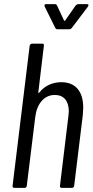

<svg xmlns="http://www.w3.org/2000/svg" viewBox="-20 -912 451 932"><path d="M384 -389Q384 -378 382 -354L340 -10Q338 0 329 0H279Q275 0 272.5 -3Q270 -6 271 -10L312 -348Q314 -364 314 -371Q314 -409 296.5 -430Q279 -451 246 -451Q208 -451 182.5 -422Q157 -393 151 -343L110 -10Q108 0 99 0H49Q45 0 42.5 -3Q40 -6 41 -10L124 -690Q125 -694 128 -697Q131 -700 135 -700H185Q195 -700 193 -690L166 -464Q165 -462 167 -461Q169 -460 171 -463Q191 -488 218.5 -500.5Q246 -513 277 -513Q329 -513 356.5 -481Q384 -449 384 -389ZM196 -885Q196 -892 204 -892H246Q254 -892 257 -885L291 -812Q291 -811 293 -811Q295 -811 296 -812L347 -885Q354 -892 360 -892H402Q414 -892 407 -880L329 -777Q324 -770 317 -770H258Q252 -770 248 -777L197 -880Q196 -882 196 -885Z"/></svg>

Font: Barlow Condensed
Style: Italic
Weight: 400
Width: 3
Italic angle: -7°
Designer: Jeremy Tribby
Foundry: Tribby Type
Version: Version 1.408